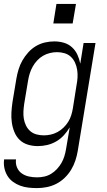

<svg xmlns="http://www.w3.org/2000/svg" viewBox="-26 -740 546 983"><path d="M164 223Q141 223 119 220.5Q97 218 77 210.5Q57 203 40 190.5Q23 178 12 160Q1 142 -3.5 120.5Q-8 99 -5 76H56Q53 98 61 117Q69 136 85 147.5Q101 159 121.5 163.5Q142 168 164 168Q182 168 200.5 164Q219 160 235.5 150Q252 140 265.5 125.5Q279 111 288.5 94.5Q298 78 303.5 60Q309 42 312 24L331 -88Q318 -66 300.5 -47Q283 -28 261 -15.5Q239 -3 215 2.5Q191 8 167 8Q141 8 116.5 0.5Q92 -7 74.5 -24Q57 -41 47.5 -64.5Q38 -88 34.5 -113Q31 -138 32.5 -164.5Q34 -191 38 -218L58 -338Q62 -361 69 -384.5Q76 -408 88.5 -430Q101 -452 118.5 -471.5Q136 -491 158 -504Q180 -517 204 -522.5Q228 -528 252 -528Q278 -528 301.5 -521Q325 -514 342.5 -498Q360 -482 370 -460.5Q380 -439 385 -414L402 -520H463L372 33Q368 57 360 81.5Q352 106 338.5 128.5Q325 151 305.5 170Q286 189 262.5 201Q239 213 213.5 218Q188 223 164 223ZM198 -47Q216 -47 234 -51Q252 -55 268.5 -64Q285 -73 299 -86.5Q313 -100 323 -116Q333 -132 338.5 -149.5Q344 -167 347 -185L366 -305Q370 -325 371 -344.5Q372 -364 369 -383Q366 -402 358 -419.5Q350 -437 336.5 -449.5Q323 -462 304.5 -467.5Q286 -473 266 -473Q248 -473 229.5 -468.5Q211 -464 194.5 -454.5Q178 -445 164.5 -430.5Q151 -416 141.5 -399Q132 -382 126.5 -364.5Q121 -347 118 -329L98 -209Q95 -189 94 -169.5Q93 -150 96 -132Q99 -114 107 -97.5Q115 -81 128.5 -69Q142 -57 160.5 -52Q179 -47 198 -47ZM346 -620H247L263 -720H363Z"/></svg>

Font: Iosevka SS04 Light Oblique
Style: Regular
Weight: 300
Italic angle: -9°
Monospace: yes
Designer: Belleve Invis
Foundry: Belleve Invis
Version: Version 19.0.0; ttfautohint (v1.8.4)